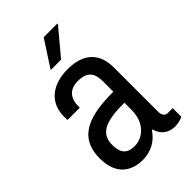

<svg xmlns="http://www.w3.org/2000/svg" viewBox="-221 -805 899 899"><g transform="rotate(-45 228.0 -355.5)"><path d="M233 -591 341 -720 340 -723H250L164 -591ZM223 -538C124 -538 54 -488 54 -392C54 -383 54 -376 55 -370H136V-382C136 -422 155 -465 217 -465C284 -465 300 -430 300 -380V-312C147 -312 34 -281 34 -136C34 -9 120 12 172 12C227 12 273 -14 300 -57H305C315 -18 345 8 388 8C414 8 433 1 442 -4V-61H410C396 -61 382 -71 382 -96V-391C382 -484 329 -538 223 -538ZM300 -239V-191C300 -104 243 -61 191 -61C145 -61 120 -81 120 -141C120 -223 193 -239 300 -239Z"/></g></svg>

Font: Archivo Narrow
Style: Regular
Weight: 400
Designer: Hector Gatti
Foundry: Omnibus-Type
Version: Version 1.003;PS 001.003;hotconv 1.0.70;makeotf.lib2.5.58329